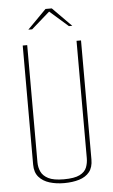

<svg xmlns="http://www.w3.org/2000/svg" viewBox="-55 -810 502 853"><g transform="rotate(-5 196.0 -384.0)"><path d="M196 5Q161 5 131.5 -4Q102 -13 84 -33.5Q66 -54 66 -89V-620H86V-97Q86 -75 95 -55.5Q104 -36 127.5 -24Q151 -12 196 -12Q244 -12 267.5 -24Q291 -36 298.5 -55.5Q306 -75 306 -97V-620H326V-89Q326 -54 309.5 -33.5Q293 -13 263.5 -4Q234 5 196 5ZM97 -688 181 -773H209L293 -688H278L196 -760L114 -688Z"/></g></svg>

Font: Smooch Sans Thin Thin
Style: Regular
Weight: 250
Version: Version 1.010